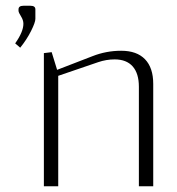

<svg xmlns="http://www.w3.org/2000/svg" viewBox="-20 -653 619 673"><path d="M33.2 -501Q62 -541.5 62 -569.8Q62 -582.5 53.5 -595.9Q44.9 -609.4 44.9 -615.2V-620.1Q44.9 -632.8 62 -632.8H86.9Q104 -632.8 104 -620.1V-586.9Q104 -574.7 88.9 -544.4Q73.7 -514.2 50.8 -485.8ZM184.1 -387.2V0H133.8V-466.8L161.1 -470.2L180.2 -408.2L304.2 -456.1Q352.5 -475.1 404.8 -475.1Q459.5 -475.1 488.3 -445.3Q517.1 -415.5 517.1 -358.9V0H466.8V-349.1Q466.8 -395.5 445.1 -420.2Q423.3 -444.8 381.8 -444.8Q352.5 -444.8 324.2 -435.1Z"/></svg>

Font: Resagokr
Style: Light
Weight: 300
Designer: gluk
Foundry: gluk
Version: Version 0.95